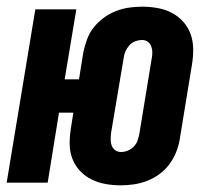

<svg xmlns="http://www.w3.org/2000/svg" viewBox="-26 -548 646 576"><path d="M336 8Q313 8 290.5 4Q268 0 248 -10Q228 -20 213 -36.5Q198 -53 190.5 -73.5Q183 -94 183 -117.5Q183 -141 187 -165L194 -210H151L117 0H-6L80 -520H203L168 -310H211L224 -391Q228 -410 235 -429.5Q242 -449 255 -465.5Q268 -482 285 -494.5Q302 -507 321 -514.5Q340 -522 360 -525Q380 -528 400 -528Q423 -528 446 -524Q469 -520 488.5 -510Q508 -500 523 -483.5Q538 -467 545.5 -446.5Q553 -426 553.5 -402.5Q554 -379 550 -355L513 -129Q510 -110 502 -90.5Q494 -71 481.5 -54.5Q469 -38 452 -25.5Q435 -13 415.5 -5.5Q396 2 376 5Q356 8 336 8ZM337 -92Q347 -92 357 -96Q367 -100 375 -108Q383 -116 386.5 -126Q390 -136 392 -146L429 -372Q431 -381 431 -390.5Q431 -400 428 -408.5Q425 -417 417.5 -422.5Q410 -428 401 -428Q390 -428 379.5 -424Q369 -420 362 -412Q355 -404 350.5 -394Q346 -384 345 -374L307 -148Q306 -139 306 -129.5Q306 -120 309 -111.5Q312 -103 319.5 -97.5Q327 -92 337 -92Z"/></svg>

Font: Iosevka Heavy Extended
Style: Italic
Weight: 900
Width: 7
Italic angle: -9°
Monospace: yes
Designer: Belleve Invis
Foundry: Belleve Invis
Version: Version 32.5.0; ttfautohint (v1.8.4)